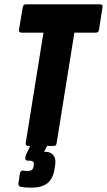

<svg xmlns="http://www.w3.org/2000/svg" viewBox="-20 -675 494 888"><path d="M112 0Q97 0 99 -14L181 -524H80Q66 -524 68 -538L85 -641Q88 -655 99 -655H442Q457 -655 454 -641L438 -538Q436 -524 424 -524H324L242 -14Q241 0 229 0ZM125 193Q95 193 77 189Q64 186 65 175L72 127Q75 113 86 114Q92 115 97 115.5Q102 116 107 116Q132 116 135 96L136 88Q138 78 133 73Q128 68 114 68H109Q95 68 97 54Q98 44 102 37L137 -37Q144 -51 154 -51H209Q225 -51 217 -37L184 27H190Q215 27 227.5 44Q240 61 235 89L232 109Q225 152 199 172.5Q173 193 125 193Z"/></svg>

Font: Sofia Sans Extra Condensed Black
Style: Italic
Weight: 900
Italic angle: -9°
Version: Version 4.100